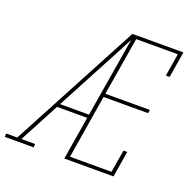

<svg xmlns="http://www.w3.org/2000/svg" viewBox="-146 -870 1024 1005"><g transform="rotate(20 366.0 -367.5)"><path d="M-18 0V-19H44L425 -735H446Q415 -674 382.5 -612.5Q350 -551 317 -490L195 -260H357L353 -241H185L67 -19H143V0ZM313 0 435 -735H709L685 -590H664L685 -716H453L399 -392H647L644 -373H396L338 -19H569L590 -145H611L587 0Z"/></g></svg>

Font: Iosevka Etoile Thin Oblique
Style: Regular
Weight: 100
Italic angle: -9°
Designer: Belleve Invis
Foundry: Belleve Invis
Version: Version 15.5.2; ttfautohint (v1.8.4)